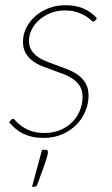

<svg xmlns="http://www.w3.org/2000/svg" viewBox="-20 -520 430 735"><path d="M345 -442Q342 -437.5 337.5 -437.5Q333.5 -437.5 326.8 -444.2Q320 -451 307.5 -458.8Q295 -466.5 275.5 -473.2Q256 -480 227 -480Q199.5 -480 175 -470.5Q150.5 -461 131.8 -445.2Q113 -429.5 102 -408.2Q91 -387 91 -364Q91 -342 100.8 -327Q110.5 -312 126.5 -301.2Q142.5 -290.5 163 -282.8Q183.5 -275 205 -267.2Q226.5 -259.5 247 -250.8Q267.5 -242 283.5 -229.2Q299.5 -216.5 309.2 -198.2Q319 -180 319 -153.5Q319 -123 306.8 -94Q294.5 -65 272 -42.2Q249.5 -19.5 217.8 -5.8Q186 8 147 8Q123 8 103.8 3.8Q84.5 -0.5 68.8 -8.2Q53 -16 40 -27Q27 -38 15 -51.5L21.5 -60Q25 -65 30 -65Q33.5 -65 40.8 -56.5Q48 -48 61.5 -38Q75 -28 96.8 -19.5Q118.5 -11 151 -11Q183.5 -11 210.2 -22Q237 -33 256 -52Q275 -71 285.5 -96.2Q296 -121.5 296 -149.5Q296 -173.5 286.2 -189.5Q276.5 -205.5 260.5 -216.8Q244.5 -228 224 -236Q203.5 -244 182 -251.5Q160.5 -259 140 -267.2Q119.5 -275.5 103.5 -287.8Q87.5 -300 77.8 -317.5Q68 -335 68 -360.5Q68 -388 80.5 -413.2Q93 -438.5 114.8 -457.8Q136.5 -477 166 -488.5Q195.5 -500 229.5 -500Q269.5 -500 298.2 -488Q327 -476 351 -450.5ZM155.5 53.5Q163.5 53.5 163.5 62Q163.5 67.5 161.2 76.5Q159 85.5 154 100.2Q149 115 141.2 136Q133.5 157 123 186Q121 190.5 118.5 192.8Q116 195 111 195H102.5L141 53.5Z"/></svg>

Font: Lato ExtraLight
Style: Italic
Weight: 275
Italic angle: -7°
Designer: Lukasz Dziedzic with Adam Twardoch and Botio Nikoltchev
Foundry: tyPoland Lukasz Dziedzic
Version: Version 2.015; 2015-08-06; http://www.latofonts.com/